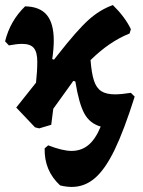

<svg xmlns="http://www.w3.org/2000/svg" viewBox="-22 -498 564 757"><path d="M509 -117Q467 16 430 92.5Q393 169 352.5 204Q312 239 261 239Q239 239 215 233Q152 175 154 87L168 75Q225 97 260 97Q299 97 327 73.5Q355 50 375 1Q332 -11 310.5 -50.5Q289 -90 275 -177L267 -179L188 -69L180 -6L133 8H132L116 4L42 -74L120 -172Q125 -217 125 -255Q125 -292 111.5 -308.5Q98 -325 65 -325Q45 -325 13 -319L-2 -335Q18 -416 77 -473Q135 -472 162.5 -439Q190 -406 190 -338Q190 -306 184 -265L191 -263L206 -282Q282 -379 327 -419.5Q372 -460 423 -478Q471 -431 494 -383L489 -366Q409 -334 335 -261Q339 -209 348.5 -180Q358 -151 377.5 -138.5Q397 -126 431 -126Q457 -126 494 -132Z"/></svg>

Font: Alegreya ExtraBold
Style: Regular
Weight: 800
Designer: Juan Pablo del Peral
Foundry: Huerta Tipografica
Version: Version 2.007; ttfautohint (v1.6)